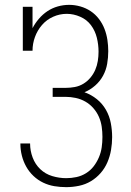

<svg xmlns="http://www.w3.org/2000/svg" viewBox="-20 -763 540 791"><path d="M253 8Q228 8 204 4Q180 0 158 -10.5Q136 -21 118 -38Q100 -55 88 -76.5Q76 -98 70 -122Q64 -146 64 -170V-172H104V-171Q104 -142 114.5 -114Q125 -86 146 -66Q167 -46 195.5 -37.5Q224 -29 253 -29Q274 -29 295 -33.5Q316 -38 334.5 -49.5Q353 -61 366 -78Q379 -95 387.5 -115Q396 -135 399 -156Q402 -177 402 -199Q402 -220 399 -241Q396 -262 387.5 -281.5Q379 -301 364.5 -317.5Q350 -334 331.5 -344.5Q313 -355 292 -359.5Q271 -364 250 -364H197V-401H250Q269 -401 288 -404.5Q307 -408 323.5 -418Q340 -428 352.5 -443Q365 -458 372.5 -475.5Q380 -493 383 -512Q386 -531 386 -550Q386 -579 379 -607.5Q372 -636 355 -659Q338 -682 310.5 -694Q283 -706 255 -706Q226 -706 199 -694Q172 -682 153 -660Q134 -638 124 -610.5Q114 -583 114 -554H74V-735H114V-647Q125 -668 140.5 -686Q156 -704 175.5 -717Q195 -730 218 -736.5Q241 -743 265 -743Q288 -743 311 -736.5Q334 -730 353.5 -717Q373 -704 387.5 -685Q402 -666 410.5 -644Q419 -622 422.5 -598.5Q426 -575 426 -552Q426 -526 421.5 -500Q417 -474 404.5 -451Q392 -428 372 -410.5Q352 -393 328 -383Q356 -373 379 -354.5Q402 -336 416.5 -310.5Q431 -285 436.5 -256Q442 -227 442 -198Q442 -172 437.5 -145.5Q433 -119 422.5 -94.5Q412 -70 394.5 -50Q377 -30 354.5 -16.5Q332 -3 305.5 2.5Q279 8 253 8Z"/></svg>

Font: Iosevka Curly Slab Extralight
Style: Regular
Weight: 200
Monospace: yes
Designer: Belleve Invis
Foundry: Belleve Invis
Version: Version 22.1.2; ttfautohint (v1.8.4)